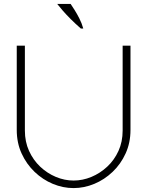

<svg xmlns="http://www.w3.org/2000/svg" viewBox="-20 -948 752 980"><path d="M355.5 12Q301.5 12 249.8 -9.5Q198 -31 156.5 -70.8Q115 -110.5 90.2 -164.8Q65.5 -219 65.5 -285V-715H107V-281.5Q107 -224.5 128.2 -177.8Q149.5 -131 185.2 -97.2Q221 -63.5 265.2 -45Q309.5 -26.5 355.5 -26.5Q402 -26.5 446.5 -45Q491 -63.5 527.2 -97.2Q563.5 -131 584.8 -177.8Q606 -224.5 606 -281.5V-715H646V-285Q646 -219 621.2 -164.8Q596.5 -110.5 554.8 -70.8Q513 -31 461.2 -9.5Q409.5 12 355.5 12ZM392.5 -802.5Q364.5 -827 341.5 -850Q318.5 -873 301 -893Q283.5 -913 272 -928H340.5Q348.5 -916 360.8 -896.8Q373 -877.5 385.2 -853.5Q397.5 -829.5 405 -802.5Z"/></svg>

Font: Russolo 10pt ExtraLight
Style: Regular
Weight: 200
Designer: Micah Stupak-Hahn
Version: Version 1.000